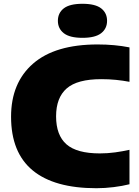

<svg xmlns="http://www.w3.org/2000/svg" viewBox="-20 -985 736 1015"><path d="M489.5 10Q267 10 152.8 -84.2Q38.5 -178.5 38.5 -368Q38.5 -547.5 155 -648.8Q271.5 -750 496 -750Q586.5 -750 664.5 -734.5V-552.5Q630 -559 593 -562.8Q556 -566.5 515.5 -566.5Q388.5 -566.5 332.5 -517.5Q276.5 -468.5 276.5 -370Q276.5 -270.5 331.2 -222.2Q386 -174 508 -174Q549 -174 588.8 -179.5Q628.5 -185 664.5 -193V-11Q627 -1.5 581 4.2Q535 10 489.5 10ZM416 -785Q348.5 -785 317.2 -809.5Q286 -834 286 -875Q286 -916.5 317.2 -940.8Q348.5 -965 416 -965Q483.5 -965 514.8 -940.8Q546 -916.5 546 -875Q546 -834 514.8 -809.5Q483.5 -785 416 -785Z"/></svg>

Font: Encode Sans SemiExpanded SemiExpanded Black
Style: Regular
Weight: 900
Width: 6
Designer: Multiple Designers
Foundry: Impallari Type
Version: Version 3.000; ttfautohint (v1.8.3) -l 8 -r 50 -G 200 -x 14 